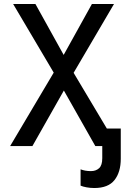

<svg xmlns="http://www.w3.org/2000/svg" viewBox="-20 -734 640 965"><path d="M31 0 250 -369 46 -714H158L300 -458L442 -714H553L350 -368L517 -88H587V64Q587 131 555.5 171Q524 211 454 211Q434 211 415 207.5Q396 204 385 199V117Q395 121 408 123.5Q421 126 437 126Q462 126 478 111.5Q494 97 494 61V0H459L301 -279L143 0Z"/></svg>

Font: Noto Sans Mono Medium
Style: Regular
Weight: 500
Designer: Monotype Design Team
Foundry: Monotype Imaging Inc.
Version: Version 2.014